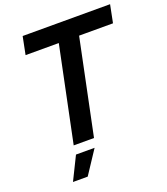

<svg xmlns="http://www.w3.org/2000/svg" viewBox="-165 -843 1013 1164"><g transform="rotate(-20 341.5 -261.0)"><path d="M183 0 313 -627H444L314 0ZM96 -614 119 -729H683L660 -614ZM103 207 177 57H297L198 207Z"/></g></svg>

Font: Mona Sans ExtraLight SemiBold
Style: Italic
Weight: 600
Italic angle: -11.6951°
Version: Version 2.000